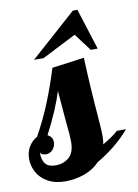

<svg xmlns="http://www.w3.org/2000/svg" viewBox="-117 -807 627 870"><g transform="rotate(-10 196.0 -372.0)"><path d="M280 -750 68 -561H112L269 -641L329 -561H361L301 -750ZM33 -12.5C55 -0.2 82 6 114 6C142.7 6 171.2 1.2 199.5 -8.5C227.8 -18.2 251.7 -33.3 271 -54C330.3 -88 381.3 -129.7 424 -179H382C365.3 -163.7 341.3 -147 310 -129C312.7 -139 314 -151.7 314 -167C314 -185 312.3 -214 309 -254C301 -353.3 295.3 -445.7 292 -531L144 -511C126.7 -455.7 108.3 -404.2 89 -356.5C69.7 -308.8 47 -261.7 21 -215C6.3 -207.7 -6.2 -195.8 -16.5 -179.5C-26.8 -163.2 -32 -144 -32 -122C-32 -100.7 -26.7 -80.2 -16 -60.5C-5.3 -40.8 11 -24.8 33 -12.5ZM144 -95C127.3 -80.3 106.7 -73 82 -73C60.7 -73 45.2 -78.7 35.5 -90C25.8 -101.3 21 -119 21 -143C25 -134.3 34 -130 48 -130C60.7 -130 71.2 -135 79.5 -145C87.8 -155 92 -166.3 92 -179C92 -194.3 84.3 -206 69 -214C107 -287.3 134 -350.3 150 -403C152 -377 156.3 -326 163 -250C167 -214 169 -186 169 -166C169 -133.3 160.7 -109.7 144 -95Z"/></g></svg>

Font: DonutKreme
Style: Regular
Weight: 400
Designer: Impallari Type
Foundry: Impallari Type
Version: Version 2.100